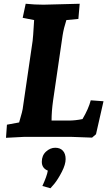

<svg xmlns="http://www.w3.org/2000/svg" viewBox="-20 -730 590 1024"><path d="M255 -87H345Q382 -87 420 -95Q452 -149 464 -195L532 -190L492 -14L471 4Q380 0 361 0H108L12 5L17 -65L82 -77Q101 -139 103 -163L154 -512Q156 -523 162 -623L101 -635L117 -710Q165 -705 212 -705L405 -710L398 -629L334 -623Q320 -580 314 -542L263 -193Q255 -137 255 -87ZM270 250 249 274 206 262Q231 207 235 180Q203 167 203 133Q203 99 225.5 78.5Q248 58 274.5 58Q301 58 315.5 74Q330 90 330 118.5Q330 147 310 186Q290 225 270 250Z"/></svg>

Font: Andada SC
Style: Bold Italic
Weight: 700
Italic angle: -8.29999°
Designer: Carolina Giovagnoli
Foundry: Carolina Giovagnoli
Version: Version 1.003